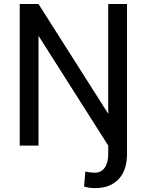

<svg xmlns="http://www.w3.org/2000/svg" viewBox="-20 -731 733 964"><path d="M79.1 -710.9H173.3L523.4 -159.7V-710.9H617.7V41Q617.7 124.5 575.2 168.9Q532.7 213.4 458 213.4Q442.9 213.4 429.7 211.7Q416.5 210 401.9 205.1L408.7 129.9Q417 132.8 433.1 134.5Q449.2 136.2 456.5 136.2Q488.3 136.2 505.9 110.8Q523.4 85.4 523.4 41V0L173.3 -551.3V0H79.1Z"/></svg>

Font: Vazirmatn RD FD
Style: Regular
Weight: 400
Designer: Saber Rastikerdar
Foundry: Saber Rastikerdar
Version: Version 33.003